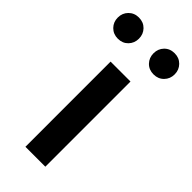

<svg xmlns="http://www.w3.org/2000/svg" viewBox="-261 -742 783 783"><g transform="rotate(45 131.0 -350.0)"><path d="M27.8 -700.2Q54.7 -700.2 71.8 -682.6Q88.9 -665 88.9 -639.2Q88.9 -613.3 71.8 -595.7Q54.7 -578.1 27.8 -578.1Q1.5 -578.1 -15.9 -595.7Q-33.2 -613.3 -33.2 -639.2Q-33.2 -665 -15.9 -682.6Q1.5 -700.2 27.8 -700.2ZM73.2 0V-491.2H188V0ZM233.9 -700.2Q260.3 -700.2 277.6 -682.6Q294.9 -665 294.9 -639.2Q294.9 -613.3 277.6 -595.7Q260.3 -578.1 233.9 -578.1Q207 -578.1 189.9 -595.7Q172.9 -613.3 172.9 -639.2Q172.9 -665 189.9 -682.6Q207 -700.2 233.9 -700.2Z"/></g></svg>

Font: Source Sans Pro Semibold
Style: Regular
Weight: 600
Designer: Paul D. Hunt
Foundry: Adobe Systems Incorporated
Version: Version 2.020;PS 2.0;hotconv 1.0.86;makeotf.lib2.5.63406